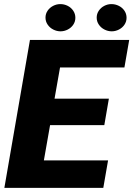

<svg xmlns="http://www.w3.org/2000/svg" viewBox="-20 -903 641 923"><path d="M270 -883.3Q288.6 -883.3 305.2 -875Q321.8 -866.7 332 -851.6Q342.3 -836.4 342.3 -817.4Q342.3 -799.3 332.3 -784.4Q322.3 -769.5 305.7 -761Q289.1 -752.4 271 -752.4Q252.9 -752.4 236.1 -761Q219.2 -769.5 209 -784.7Q198.7 -799.8 198.7 -818.4Q198.7 -836.4 208.7 -851.3Q218.8 -866.2 235.4 -874.8Q252 -883.3 270 -883.3ZM515.6 -883.3Q534.2 -883.3 551 -875Q567.9 -866.7 578.1 -851.6Q588.4 -836.4 588.4 -817.4Q588.4 -799.3 578.4 -784.4Q568.4 -769.5 551.8 -761Q535.2 -752.4 517.1 -752.4Q499 -752.4 482.2 -761Q465.3 -769.5 455.1 -784.7Q444.8 -799.8 444.8 -818.4Q444.8 -836.4 454.8 -851.3Q464.8 -866.2 481.2 -874.8Q497.6 -883.3 515.6 -883.3ZM1 0 124 -710.9H601.1L578.1 -578.6H268.6L242.2 -428.7H503.4L481.4 -301.3H220.7L190.9 -131.8H499.5L476.6 0Z"/></svg>

Font: Mardoto Black
Style: Italic
Weight: 900
Italic angle: -12°
Designer: Christian Robertson, Vahan Hovhannisyan
Foundry: Google
Version: Version 1.000